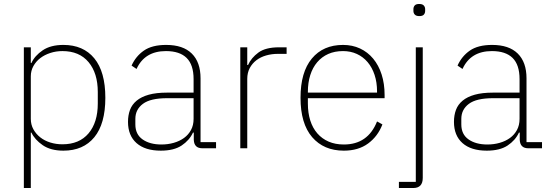

<svg xmlns="http://www.w3.org/2000/svg" viewBox="-20 -746 2769 966"><path d="M100 -508H135V-429H138Q155 -466 195 -493Q235 -520 299 -520Q399 -520 454.5 -452.5Q510 -385 510 -254Q510 -123 454.5 -55.5Q399 12 299 12Q235 12 195 -15.5Q155 -43 138 -79H135V200H100ZM294 -20Q379 -20 425.5 -75Q472 -130 472 -225V-283Q472 -378 425.5 -433.5Q379 -489 294 -489Q262 -489 233 -479.5Q204 -470 182.5 -453.5Q161 -437 148 -413.5Q135 -390 135 -362V-148Q135 -119 148 -95.5Q161 -72 182.5 -55Q204 -38 233 -29Q262 -20 294 -20Z M998 0Q957 0 955 -42V-79H951Q933 -40 894 -14Q855 12 789 12Q710 12 667 -26Q624 -64 624 -133Q624 -166 634 -193Q644 -220 667.5 -239.5Q691 -259 728.5 -269.5Q766 -280 821 -280H954V-348Q954 -420 919 -454.5Q884 -489 815 -489Q708 -489 667 -399L642 -416Q663 -463 704 -491.5Q745 -520 816 -520Q901 -520 945 -476.5Q989 -433 989 -352V-31H1067V0ZM792 -19Q825 -19 854.5 -27.5Q884 -36 906 -52Q928 -68 941 -92Q954 -116 954 -148V-252H821Q737 -252 699 -223.5Q661 -195 661 -148V-120Q661 -70 697.5 -44.5Q734 -19 792 -19Z M1189 0V-508H1224V-419H1228Q1244 -455 1280 -481.5Q1316 -508 1384 -508H1422V-475H1378Q1347 -475 1319 -467Q1291 -459 1270 -443Q1249 -427 1236.5 -403.5Q1224 -380 1224 -349V0Z M1710 12Q1609 12 1550.5 -56Q1492 -124 1492 -254Q1492 -383 1549 -451.5Q1606 -520 1706 -520Q1753 -520 1791.5 -502Q1830 -484 1857.5 -451Q1885 -418 1900 -371.5Q1915 -325 1915 -268V-252H1529V-225Q1529 -178 1541 -140Q1553 -102 1576.5 -75Q1600 -48 1633.5 -33.5Q1667 -19 1710 -19Q1831 -19 1877 -135L1904 -120Q1881 -60 1832 -24Q1783 12 1710 12ZM1706 -489Q1664 -489 1631.5 -474.5Q1599 -460 1576 -433Q1553 -406 1541 -368Q1529 -330 1529 -284V-280H1877V-286Q1877 -332 1864.5 -369.5Q1852 -407 1829.5 -433.5Q1807 -460 1775.5 -474.5Q1744 -489 1706 -489Z M2072 -508H2107V149Q2107 200 2059 200H1987V169H2072ZM2090 -665Q2074 -665 2067 -672.5Q2060 -680 2060 -691V-700Q2060 -711 2066.5 -718.5Q2073 -726 2089 -726Q2105 -726 2112 -718.5Q2119 -711 2119 -700V-691Q2119 -680 2112.5 -672.5Q2106 -665 2090 -665Z M2638 0Q2597 0 2595 -42V-79H2591Q2573 -40 2534 -14Q2495 12 2429 12Q2350 12 2307 -26Q2264 -64 2264 -133Q2264 -166 2274 -193Q2284 -220 2307.5 -239.5Q2331 -259 2368.5 -269.5Q2406 -280 2461 -280H2594V-348Q2594 -420 2559 -454.5Q2524 -489 2455 -489Q2348 -489 2307 -399L2282 -416Q2303 -463 2344 -491.5Q2385 -520 2456 -520Q2541 -520 2585 -476.5Q2629 -433 2629 -352V-31H2707V0ZM2432 -19Q2465 -19 2494.5 -27.5Q2524 -36 2546 -52Q2568 -68 2581 -92Q2594 -116 2594 -148V-252H2461Q2377 -252 2339 -223.5Q2301 -195 2301 -148V-120Q2301 -70 2337.5 -44.5Q2374 -19 2432 -19Z"/></svg>

Font: IBM Plex Sans Thai ExtraLight
Style: Regular
Weight: 200
Designer: Mike Abbink, Paul van der Laan, Pieter van Rosmalen, Ben Mitchell, Mark Frömberg
Foundry: Bold Monday
Version: Version 1.1